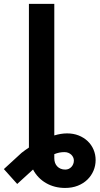

<svg xmlns="http://www.w3.org/2000/svg" viewBox="-86 -747 504 972"><path d="M188.9 -61.4Q223 -71.7 253.6 -71.7Q285.5 -71.7 312 -61.3Q338.4 -50.8 357.6 -32.7Q376.8 -14.6 387.4 10.1Q398.1 34.8 398.1 63.2Q398.1 91.6 387.3 117.2Q376.4 142.8 356.4 162.3Q336.3 181.8 307.7 193.2Q279.1 204.5 243.3 204.5Q217 204.5 192.6 198.3Q168.3 192.1 147.4 180Q126.4 168 109.6 150.6Q92.7 133.2 81.3 111.2L1.1 184.3L-66.4 109L23.4 26.6Q32.3 19.5 41.5 13Q50.8 6.4 60.4 0V-727.3H188.9ZM188.9 54.3Q188.9 66.8 192.6 77.2Q196.4 87.7 203.7 95.3Q210.9 103 221.2 107.2Q231.5 111.5 244.3 111.5Q253.9 111.5 261.7 108Q269.5 104.4 275.4 98.2Q281.2 92 284.6 83.6Q288 75.3 288 65.7Q288 57.2 284.4 49.5Q280.9 41.9 274.7 36Q268.5 30.2 259.8 26.6Q251.1 23.1 240.1 23.1Q226.2 23.1 213.6 25.7Q201 28.4 188.9 33.4Z"/></svg>

Font: Interop SemBd
Style: Regular
Weight: 600
Designer: Rasmus Andersson, Google, Jang Haemin
Foundry: jhaemin
Version: Version 1.008